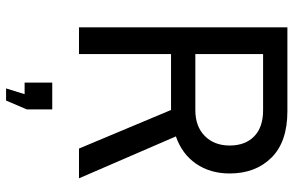

<svg xmlns="http://www.w3.org/2000/svg" viewBox="-187 -539 966 632"><g transform="rotate(90 296.0 -223.0)"><path d="M70 0V-686H346Q447 -686 499 -633.5Q551 -581 551 -496Q551 -432 519 -385.5Q487 -339 429 -319L567 0H469L342 -303H158V0ZM158 -383H343Q396 -383 427.5 -414Q459 -445 459 -496Q459 -547 429 -576.5Q399 -606 343 -606H158ZM271 240 290 179H252V88H340V172L311 240Z"/></g></svg>

Font: Archivo Narrow
Style: Regular
Weight: 400
Designer: Hector Gatti
Foundry: Omnibus-Type
Version: Version 3.002